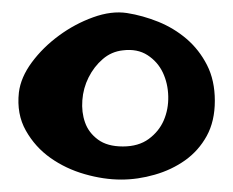

<svg xmlns="http://www.w3.org/2000/svg" viewBox="-20 -615 379 312"><path d="M10.7 -464.8Q13.7 -489.3 31.7 -513.7Q49.8 -538.1 75.7 -557.1Q101.6 -576.2 131.3 -586.9Q161.1 -597.7 186.5 -593.8Q211.9 -589.8 237.3 -579.6Q262.7 -569.3 283.2 -551.8Q303.7 -534.2 316.4 -509.3Q329.1 -484.4 329.1 -451.2Q329.1 -418 315.9 -394Q302.7 -370.1 280.8 -354.5Q258.8 -338.9 231.4 -331.1Q204.1 -323.2 176.8 -323.2Q148.4 -323.2 117.7 -332Q86.9 -340.8 62 -358.4Q37.1 -376 22 -402.8Q6.8 -429.7 10.7 -464.8ZM179.7 -377Q205.1 -377 221.7 -389.2Q238.3 -401.4 246.1 -419.4Q253.9 -437.5 253.4 -458.5Q252.9 -479.5 244.6 -497.1Q236.3 -514.6 219.7 -525.4Q203.1 -536.1 179.7 -533.2Q161.1 -531.2 147 -519Q132.8 -506.8 124 -489.3Q115.2 -471.7 113.8 -452.1Q112.3 -432.6 118.2 -416Q124 -399.4 139.2 -388.2Q154.3 -377 179.7 -377Z"/></svg>

Font: Lakki Reddy
Style: Regular
Weight: 400
Designer: Appaji Ambarisha Darbha
Version: Version 1.0.4; ttfautohint (v1.2.42-39fb)